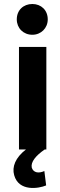

<svg xmlns="http://www.w3.org/2000/svg" viewBox="-20 -748 299 961"><path d="M75 0H110C57 41 39 87 51 129C74 212 174 196 211 180L202 108C174 121 147 117 139 91C133 63 159 31 204 0H212V-513H75ZM64 -651C64 -607 97 -574 142 -574C185 -574 219 -607 219 -651C219 -697 186 -728 142 -728C97 -728 64 -697 64 -651Z"/></svg>

Font: Vanilla Cream ExtraBold
Style: Regular
Weight: 800
Designer: Jeremy Tribby, Jinavaṁso
Foundry: Tribby Type
Version: Version 1.422;Glyphs 3.1.2 (3151)